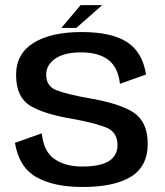

<svg xmlns="http://www.w3.org/2000/svg" viewBox="-20 -722 640 746"><path d="M301 4.5C382 4.5 444.5 -8.5 488 -35C532 -61.5 554 -104.5 554 -163.5C554 -220 535.5 -260.5 499.5 -284.5C463 -308.5 405 -327 325 -340.5C269.5 -350.5 228 -360.5 200.5 -371C173.5 -381 159.5 -401 159.5 -432C159.5 -457 171 -477.5 194.5 -494C217.5 -510 251 -518.5 295 -518.5C340.5 -518.5 376 -508.5 401.5 -489C426.5 -469.5 441.5 -438.5 446 -396.5L547.5 -432.5C538 -491 513.5 -533 473.5 -558.5C433.5 -584.5 374.5 -597.5 297 -597.5C218 -597.5 156 -583.5 110.5 -555.5C65.5 -527.5 42.5 -486 42.5 -431C42.5 -374 60.5 -334.5 96 -312C132 -289.5 190 -271.5 271 -258.5C329 -247.5 371 -236 397.5 -224.5C423.5 -212.5 436.5 -190 436.5 -158C436.5 -131 425.5 -110.5 403 -96C380.5 -82 345.5 -75 299 -75C255.5 -75 220 -84.5 192 -104C163.5 -123 147 -156.5 142.5 -204L38 -167C48.5 -104 76 -59.5 121 -34C166.5 -8 226.5 4.5 301 4.5ZM218.5 -613.5H276.5L377 -702H293Z"/></svg>

Font: Anybody Medium
Style: Regular
Weight: 500
Designer: Tyler Finck
Foundry: Etcetera Type Company
Version: Version 1.110